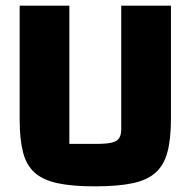

<svg xmlns="http://www.w3.org/2000/svg" viewBox="-20 -645 675 680"><path d="M316.7 15Q236.9 15 185.1 4.1Q133.2 -6.8 103.4 -33Q73.6 -59.2 61.6 -105.6Q49.6 -152.1 49.6 -223.2V-625H225.6V-135.4H320.8Q357.1 -135.4 376 -139.9Q394.8 -144.4 402.1 -155.9Q409.4 -167.4 409.4 -188.4V-625H585.4V-223.2Q585.4 -152.8 573 -106.4Q560.6 -59.9 530.8 -33.4Q501 -6.8 448.8 4.1Q396.6 15 316.7 15Z"/></svg>

Font: Changa
Style: Regular
Weight: 400
Designer: Eduardo Rodriguez Tunni
Foundry: Eduardo Rodriguez Tunni
Version: Version 3.003